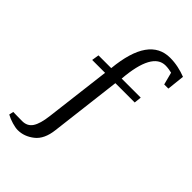

<svg xmlns="http://www.w3.org/2000/svg" viewBox="-264 -697 948 948"><g transform="rotate(45 209.5 -223.5)"><path d="M56 169Q40 169 16 162Q-8 155 -28 144L-23 121Q-23 121 -1 121.5Q21 122 40 122Q76 122 94 94.5Q112 67 119 8L161 -336H71L77 -374H166Q178 -496 220.5 -556Q263 -616 336 -616Q365 -616 393.5 -610Q422 -604 447 -594L437 -502H408L391 -567Q384 -569 371 -571Q358 -573 347 -573Q301 -573 274 -523Q247 -473 239 -374H372L368 -336H233L188 37Q180 107 140.5 138Q101 169 56 169Z"/></g></svg>

Font: Manuale
Style: Regular
Weight: 400
Designer: Eduardo Tunni / Pablo Cosgaya
Foundry: Eduardo Tunni / Pablo Cosgaya
Version: Version 1.002